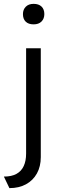

<svg xmlns="http://www.w3.org/2000/svg" viewBox="-54 -774 300 990"><path d="M-5.5 196 -34 136.5Q6 136.5 31.1 122.5Q56.3 108.5 68.4 82Q80.6 55.5 80.6 18.2V-525H156.3V36.1Q156.3 84.4 136.3 120.4Q116.3 156.4 80.1 176.2Q43.8 196 -5.5 196ZM119.4 -648.4Q92.8 -648.4 78.5 -662.4Q64.3 -676.3 64.3 -701.3Q64.3 -724.5 78.9 -739.3Q93.5 -754.1 119.4 -754.1Q145.7 -754.1 160.1 -740.2Q174.6 -726.2 174.6 -701.3Q174.6 -677.7 160 -663Q145.4 -648.4 119.4 -648.4Z"/></svg>

Font: Lexend Medium
Style: Regular
Weight: 500
Designer: Bonnie Shaver-Troup, Thomas Jockin
Foundry: Lexend
Version: Version 1.005